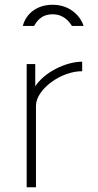

<svg xmlns="http://www.w3.org/2000/svg" viewBox="-20 -786 412 806"><path d="M331 -677C321 -711 280 -766 201 -766C124 -766 85 -717 76 -677H123C132 -691 149 -726 201 -726C247 -726 270 -696 282 -677ZM92 0H131V-342C131 -411 237 -488 325 -487V-527C257 -527 168 -484 128 -424V-517H92Z"/></svg>

Font: United Sans Thin
Style: Regular
Weight: 100
Designer: Pablo Impallari, Rodrigo Fuenzalida (Modified by Dan O. Williams)
Version: Version 1.000;PS 001.000;hotconv 1.0.88;makeotf.lib2.5.64775